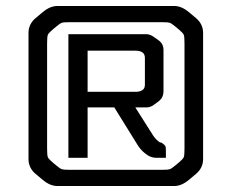

<svg xmlns="http://www.w3.org/2000/svg" viewBox="-20 -660 772 640"><path d="M469 -546H208V-134H272V-302H361L441 -173Q450 -160 462 -150L473 -142Q486 -134 501 -134H533V-156Q533 -170 531 -173.5Q529 -177 519 -184L512 -186Q499 -195 490 -209L431 -302H469Q483 -302 496 -313L511 -324Q525 -336 525 -356V-494Q525 -512 512 -523L497 -534Q481 -546 469 -546ZM272 -354V-491H433Q447 -491 455 -485Q463 -480 463 -466V-378Q463 -365 455 -360Q447 -354 433 -354ZM657 -130Q657 -100 633 -80L609 -60Q585 -40 561 -40H171Q147 -40 123 -60L99 -80Q75 -100 75 -130V-550Q75 -580 99 -600L123 -620Q147 -640 171 -640H561Q585 -640 609 -620L633 -600Q657 -580 657 -550ZM595 -515Q595 -538 592.5 -544Q590 -550 577 -561L565 -571Q552 -582 546 -584Q540 -586 522 -586H210Q192 -586 186 -584Q180 -582 167 -571L155 -561Q142 -550 139.5 -544Q137 -538 137 -515V-165Q137 -142 139.5 -136Q142 -130 155 -119L167 -109Q180 -98 186 -96Q192 -94 210 -94H522Q540 -94 546 -96Q552 -98 565 -109L577 -119Q590 -130 592.5 -136Q595 -142 595 -165Z"/></svg>

Font: Electrolize
Style: Regular
Weight: 400
Designer: Valery Zaveryaev
Foundry: Cyreal (www.cyreal.org)
Version: Version 1.002